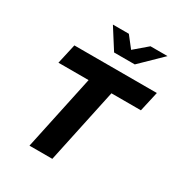

<svg xmlns="http://www.w3.org/2000/svg" viewBox="-214 -1084 1151 1230"><g transform="rotate(30 362.0 -469.5)"><path d="M186 0 304 -553H81L114 -700H724L691 -553H473L355 0ZM357 -788 261 -939H379L443 -857L539 -939H665L510 -788Z"/></g></svg>

Font: Red Hat Text
Style: Bold Italic
Weight: 700
Italic angle: -12°
Designer: Pentagram, MCKL
Foundry: Pentagram, MCKL
Version: Version 1.023; ttfautohint (v1.8.3)